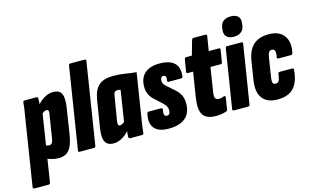

<svg xmlns="http://www.w3.org/2000/svg" viewBox="-132 -1012 2437 1495"><g transform="rotate(-15 1086.5 -264.5)"><path d="M228 6Q203 6 174 -1Q145 -8 125 -20L142 -123Q153 -116 162.5 -113Q172 -110 182 -110Q195 -110 203 -120Q211 -130 215 -154L245 -343Q249 -363 245 -371.5Q241 -380 229 -380Q220 -380 209 -373.5Q198 -367 188 -357L174 -418Q207 -461 243 -482Q279 -503 317 -503Q366 -503 382.5 -469.5Q399 -436 388 -361L355 -149Q342 -66 312.5 -30Q283 6 228 6ZM-16 185Q-31 185 -29 171L56 -368Q64 -414 67.5 -439.5Q71 -465 72 -484Q73 -497 86 -497H180Q193 -497 193 -484Q193 -470 191.5 -448Q190 -426 187 -403L196 -370L111 171Q109 185 97 185Z M395 0Q384 0 386 -13L490 -669Q492 -683 504 -683H617Q624 -683 628 -680Q632 -677 630 -669L526 -13Q524 0 513 0Z M669 6Q621 6 603 -28Q585 -62 597 -137L632 -355Q645 -434 684 -468.5Q723 -503 799 -503Q853 -503 899 -495Q945 -487 985 -484L929 -130Q923 -97 919 -67Q915 -37 913 -14Q912 0 899 0H805Q791 0 791 -14Q791 -23 792 -35Q793 -47 795 -59Q766 -28 734 -11Q702 6 669 6ZM756 -117Q763 -117 771.5 -122Q780 -127 790 -134L829 -383Q821 -386 815.5 -386.5Q810 -387 803 -387Q789 -387 781.5 -379Q774 -371 771 -348L739 -154Q736 -134 739.5 -125.5Q743 -117 756 -117Z M1115 6Q1033 6 999.5 -34Q966 -74 982 -149Q985 -163 997 -163H1095Q1102 -163 1105.5 -159Q1109 -155 1107 -149Q1101 -122 1105.5 -108.5Q1110 -95 1126 -95Q1140 -95 1146.5 -104.5Q1153 -114 1153 -132Q1153 -151 1145.5 -164.5Q1138 -178 1118 -197L1060 -250Q1036 -272 1024 -298.5Q1012 -325 1012 -357Q1012 -428 1053.5 -465.5Q1095 -503 1172 -503Q1255 -503 1292.5 -467.5Q1330 -432 1321 -361Q1320 -347 1308 -347H1208Q1194 -347 1197 -361Q1201 -381 1196 -391.5Q1191 -402 1178 -402Q1166 -402 1160 -393.5Q1154 -385 1154 -369Q1154 -356 1159.5 -345Q1165 -334 1179 -322L1237 -271Q1268 -244 1281.5 -216Q1295 -188 1295 -148Q1295 -74 1249.5 -34Q1204 6 1115 6Z M1496 6Q1420 6 1392 -35Q1364 -76 1379 -173L1411 -374H1370Q1355 -374 1358 -388L1374 -484Q1377 -497 1388 -497H1434L1467 -614Q1472 -627 1481 -627H1577Q1592 -627 1589 -614L1570 -497H1650Q1665 -497 1662 -484L1647 -388Q1645 -374 1633 -374H1551L1521 -183Q1514 -144 1522.5 -130.5Q1531 -117 1551 -117Q1563 -117 1573 -119.5Q1583 -122 1592 -126Q1598 -128 1602 -125Q1606 -122 1605 -115L1590 -21Q1588 -10 1577 -6Q1560 -1 1540.5 2.5Q1521 6 1496 6Z M1642 0Q1627 0 1629 -14L1704 -484Q1706 -497 1718 -497H1831Q1837 -497 1841.5 -494Q1846 -491 1844 -484L1769 -14Q1767 0 1755 0ZM1789 -554Q1752 -554 1732 -572.5Q1712 -591 1716 -625L1718 -644Q1722 -679 1744.5 -696.5Q1767 -714 1804 -714Q1841 -714 1861 -696Q1881 -678 1877 -644L1875 -625Q1872 -591 1849 -572.5Q1826 -554 1789 -554Z M1993 6Q1910 6 1872 -42.5Q1834 -91 1847 -182L1871 -336Q1885 -422 1930 -462.5Q1975 -503 2054 -503Q2138 -503 2176 -451.5Q2214 -400 2195 -315Q2192 -301 2181 -301H2081Q2066 -301 2069 -315Q2076 -349 2070.5 -364.5Q2065 -380 2046 -380Q2031 -380 2023 -369Q2015 -358 2010 -328L1985 -168Q1981 -140 1986.5 -128.5Q1992 -117 2008 -117Q2027 -117 2035.5 -132Q2044 -147 2048 -184Q2050 -198 2062 -198H2161Q2176 -198 2174 -184Q2166 -87 2122 -40.5Q2078 6 1993 6Z"/></g></svg>

Font: Sofia Sans Extra Condensed Black
Style: Italic
Weight: 900
Italic angle: -9°
Version: Version 4.100